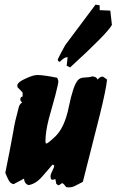

<svg xmlns="http://www.w3.org/2000/svg" viewBox="-20 -788 505 832"><path d="M68 -357Q68 -368 78 -370V-387L57 -409Q55 -413 55 -417Q55 -432 92 -448Q124 -463 142 -463Q168 -463 228 -451Q233 -437 233 -437Q233 -426 219 -372Q205 -324 192 -275Q177 -217 177 -177Q177 -166 181 -166Q187 -166 219 -196Q260 -235 278 -324Q297 -417 317 -440Q327 -452 347 -452Q371 -453 379 -457Q399 -456 403 -443Q413 -456 424 -456Q428 -456 444 -443Q439 -397 413 -292Q388 -195 339 0Q334 2 310 15Q295 24 279 24Q272 24 267 23Q255 6 250 6Q246 6 241.5 10.5Q237 15 233 15L224 9L220 -12Q210 -9 207 -9Q199 -9 199 -24Q199 -33 207 -48Q215 -63 215 -71L208 -75Q185 -49 162 -22Q135 9 104 14Q86 9 84 -14L39 10Q25 8 17 -8Q9 -24 3 -39Q22 -132 38 -220Q43 -256 62 -326Q68 -341 76 -343Q68 -351 68 -357ZM394 -768 412 -765V-744L458 -742L465 -680Q444 -642 284 -496L269 -503Q270 -516 273 -540H270Q259 -540 239 -520Q232 -521 230 -530Q240 -552 263 -593Z"/></svg>

Font: Ode an Erik AH
Style: Regular
Weight: 400
Designer: Andreas Höfeld
Foundry: Fontgrube AH
Version: Version 2.00